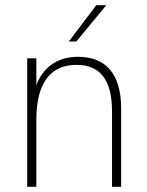

<svg xmlns="http://www.w3.org/2000/svg" viewBox="-20 -717 564 737"><path d="M84.5 0H119.5V-257.5C119.5 -403.5 177.5 -468 273.5 -468C363 -468 410 -412 410 -289.5V0H445V-301C445 -437.5 382.5 -499 279.5 -499C205 -499 147 -463 119.5 -390V-493H84.5ZM244 -557.5H273L388 -697H349.5Z"/></svg>

Font: HK Grotesk ExtraLight
Style: Regular
Weight: 200
Designer: Alfredo Marco Pradil
Foundry: Hanken Design Co.
Version: Version 3.001;FEAKit 1.0